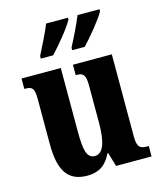

<svg xmlns="http://www.w3.org/2000/svg" viewBox="-115 -850 795 945"><g transform="rotate(-15 282.0 -378.0)"><path d="M300 -619V-606H364C401 -645 464 -721 482 -756V-766H370C352 -721 324 -665 300 -619ZM140 -619V-606H203C240 -645 303 -721 321 -756V-766H210C192 -721 163 -665 140 -619ZM214 10C272 10 311 -16 336 -71H340L361 0H542V-53H533C503 -53 483 -58 483 -116V-536H285V-483H288C318 -483 335 -477 335 -419V-227C335 -134 318 -74 274 -74C232 -74 223 -118 223 -216V-536H23V-483H26C67 -483 74 -470 74 -413V-188C74 -53 114 10 214 10Z"/></g></svg>

Font: Noto Serif Hebrew ExtraCondensed ExtraBold
Style: Regular
Weight: 800
Width: 2
Designer: Monotype Design Team
Foundry: Monotype Imaging Inc.
Version: Version 2.004